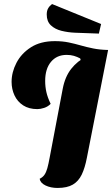

<svg xmlns="http://www.w3.org/2000/svg" viewBox="-20 -907 554 949"><path d="M264.3 22Q230.7 22 205 9.7Q179.3 -2.7 176 -23.3Q191 -30.7 199.7 -43Q208.3 -55.3 214 -75.8Q219.7 -96.3 225.7 -129.3L290 -468Q301.3 -527.7 332 -566.8Q362.7 -606 408.8 -628.3Q455 -650.7 514.3 -660L409.3 -126.7Q400 -77.7 384.2 -44.5Q368.3 -11.3 340.2 5.3Q312 22 264.3 22ZM164.7 -367.7Q123 -367.7 94.5 -386.2Q66 -404.7 51.7 -435.5Q37.3 -466.3 37.3 -502.3Q37.3 -550 61.3 -596.3Q85.3 -642.7 132.8 -673.2Q180.3 -703.7 251.3 -703.7Q288.7 -703.7 319.7 -697.2Q350.7 -690.7 379.7 -682.3Q408.7 -674 441 -667.5Q473.3 -661 514 -660L378.7 -610.3L376.3 -618.3Q361.3 -626.3 345.3 -631Q329.3 -635.7 309.3 -635.7Q260.7 -635.7 232 -601.3Q203.3 -567 203.3 -507Q203.3 -478.3 209.2 -452Q215 -425.7 230.3 -393.7Q216.7 -379.7 198.2 -373.7Q179.7 -367.7 164.7 -367.7ZM468.7 -741 350.7 -745.3Q316 -746.7 283.8 -754.7Q251.7 -762.7 231.3 -782Q211 -801.3 211 -835.3Q211 -853.7 218 -865.8Q225 -878 237.3 -887L479.7 -788.3Z"/></svg>

Font: Sansita Swashed Light
Style: Regular
Weight: 300
Designer: Pablo Cosgaya
Foundry: Omnibus-Type
Version: Version 1.003